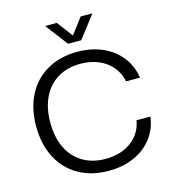

<svg xmlns="http://www.w3.org/2000/svg" viewBox="-134 -1046 1039 1162"><g transform="rotate(-15 385.5 -465.0)"><path d="M47.3 -364.3Q47.3 -477.6 91.5 -561.9Q135.7 -646.3 216.5 -691.6Q297.3 -736.9 403.6 -736.9Q491 -736.9 560.9 -706.2Q630.9 -675.6 675.1 -619.4Q719.3 -563.1 730.9 -487.7H643.7Q633.6 -539.3 601.4 -578.6Q569.3 -618 518.4 -640Q467.4 -662 403.6 -662Q321.1 -662 261.1 -626Q201 -590 168.5 -522.9Q136 -455.7 136 -364.3Q136 -272.6 168.5 -205.4Q201 -138.3 261.4 -102.3Q321.9 -66.3 403.6 -66.3Q500.6 -66.3 565.4 -114.6Q630.1 -162.9 643.7 -243.7H730.9Q721.4 -168.3 677.3 -110.9Q633.1 -53.4 562.5 -22.4Q491.9 8.6 403.6 8.6Q296.6 8.6 216.1 -37.1Q135.7 -82.7 91.5 -167.2Q47.3 -251.7 47.3 -364.3ZM257.1 -937.9H330.1L404.9 -839L479.6 -937.9H553.3L446.1 -798.1H363.6Z"/></g></svg>

Font: Mona Sans VF XLt
Style: Regular
Weight: 200
Designer: Deni Anggara
Foundry: GitHub
Version: Version 2.000;Glyphs 3.2.3 (3260)